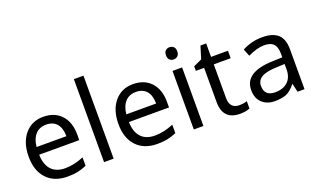

<svg xmlns="http://www.w3.org/2000/svg" viewBox="-80 -1201 2725 1652"><g transform="rotate(-20 1282.5 -375.0)"><path d="M147.9 -320.8H420.9Q419.9 -396 386.2 -435.1Q352.5 -474.1 290.3 -474.1Q228 -474.1 191.4 -433.6Q154.8 -393.1 147.9 -320.8ZM488.8 -102.1V-24.9Q444.3 -5.9 405.3 2Q366.2 9.8 313 9.8Q192.4 9.8 123.8 -63.2Q55.2 -136.2 55.2 -264.6Q55.2 -393.1 119.1 -469.5Q183.1 -545.9 288.1 -545.9Q393.1 -545.9 453.1 -480.7Q513.2 -415.5 513.2 -304.2V-251H146Q148.4 -159.7 192.4 -112.3Q236.3 -64.9 318.8 -64.9Q401.4 -64.9 488.8 -102.1Z M736.8 0H648.9V-759.8H736.8Z M969.7 -320.8H1242.7Q1241.7 -396 1208 -435.1Q1174.3 -474.1 1112.1 -474.1Q1049.8 -474.1 1013.2 -433.6Q976.6 -393.1 969.7 -320.8ZM1310.5 -102.1V-24.9Q1266.1 -5.9 1227.1 2Q1188 9.8 1134.8 9.8Q1014.2 9.8 945.6 -63.2Q877 -136.2 877 -264.6Q877 -393.1 940.9 -469.5Q1004.9 -545.9 1109.9 -545.9Q1214.8 -545.9 1274.9 -480.7Q1335 -415.5 1335 -304.2V-251H967.8Q970.2 -159.7 1014.2 -112.3Q1058.1 -64.9 1140.6 -64.9Q1223.1 -64.9 1310.5 -102.1Z M1478.8 -638.7Q1463.9 -652.3 1463.9 -681.4Q1463.9 -710.4 1478.8 -723.6Q1493.7 -736.8 1514.9 -736.8Q1536.1 -736.8 1551.5 -723.6Q1566.9 -710.4 1566.9 -681.4Q1566.9 -652.3 1551.5 -638.7Q1536.1 -625 1514.9 -625Q1493.7 -625 1478.8 -638.7ZM1558.6 0H1470.7V-536.1H1558.6Z M1735.4 -155.8V-467.8H1659.7V-509.8L1736.3 -544.9L1771.5 -659.2H1823.7V-536.1H1978.5V-467.8H1823.7V-158.2Q1823.7 -111.8 1845.9 -86.9Q1868.2 -62 1910.4 -62Q1952.6 -62 1982.4 -73.2V-5.9Q1946.8 9.8 1892.6 9.8Q1735.4 9.8 1735.4 -155.8Z M2239.3 -61Q2313 -61 2355.2 -100.8Q2397.5 -140.6 2397.5 -213.9V-262.2L2318.4 -258.8Q2226.1 -255.4 2183.8 -229.5Q2141.6 -203.6 2141.6 -154.8Q2141.6 -61 2239.3 -61ZM2484.4 -365.2V0H2420.4L2403.3 -76.2H2399.4Q2359.4 -25.9 2319.6 -8.1Q2279.8 9.8 2210 9.8Q2140.1 9.8 2095.2 -31.7Q2050.3 -73.2 2050.3 -148.9Q2050.3 -312 2307.6 -319.8L2398.4 -323.2V-355Q2398.4 -416 2372.1 -445.1Q2345.7 -474.1 2284.4 -474.1Q2223.1 -474.1 2136.2 -433.1L2109.4 -499Q2195.8 -544.9 2292.7 -544.9Q2389.6 -544.9 2437 -502Q2484.4 -459 2484.4 -365.2Z"/></g></svg>

Font: NotoSans
Style: Regular
Weight: 400
Designer: Monotype Design team
Foundry: Monotype Imaging Inc.
Version: Version 1.04